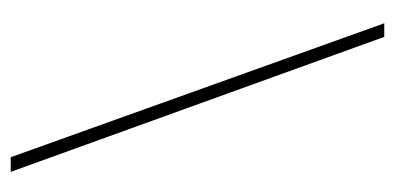

<svg xmlns="http://www.w3.org/2000/svg" viewBox="-214 -540 754 367"><g transform="rotate(90 163.5 -357.0)"><path d="M51 -714H25L281 0H309Z"/></g></svg>

Font: Noto Sans Myanmar ExtraCondensed Thin
Style: Regular
Weight: 100
Width: 2
Designer: Monotype Design Team
Foundry: Monotype Imaging Inc.
Version: Version 2.107